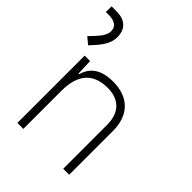

<svg xmlns="http://www.w3.org/2000/svg" viewBox="-229 -928 1044 1044"><g transform="rotate(45 293.0 -405.5)"><path d="M446.3 0H492.2V-336.9C492.2 -458 423.3 -527.3 303.2 -527.3C215.3 -527.3 162.6 -493.2 143.6 -423.8H139.2L135.7 -517.6H93.8V0H139.6V-293C139.6 -419.9 196.3 -482.4 307.6 -482.4C395 -482.4 446.3 -430.7 446.3 -338.9ZM67.4 -570.3 95.2 -601.1C130.4 -639.6 148.9 -677.7 148.9 -711.9C148.9 -776.9 113.3 -810.5 44.4 -810.5H7.8V-766.6H29.8C77.1 -766.6 102.1 -748 102.1 -711.9C102.1 -690.4 87.4 -663.6 58.1 -633.3L28.8 -602.5Z"/></g></svg>

Font: Cascadia Code PL ExtraLight
Style: Regular
Weight: 200
Monospace: yes
Designer: Aaron Bell
Foundry: Saja Typeworks
Version: Version 2404.023